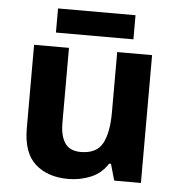

<svg xmlns="http://www.w3.org/2000/svg" viewBox="-52 -758 760 817"><g transform="rotate(5 328.5 -349.5)"><path d="M579 -546V0H465L445 -70H437Q411 -28 365.5 -9Q320 10 269 10Q181 10 128 -37.5Q75 -85 75 -190V-546H224V-227Q224 -169 245 -139Q266 -109 312 -109Q380 -109 405 -155.5Q430 -202 430 -289V-546ZM494 -709V-606H163V-709Z"/></g></svg>

Font: Noto Sans Ol Chiki
Style: Regular
Weight: 400
Designer: Monotype Design Team, Lewis McGuffie
Foundry: Monotype Imaging Inc.
Version: Version 2.003